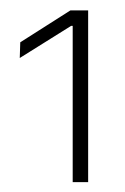

<svg xmlns="http://www.w3.org/2000/svg" viewBox="-20 -722 246 379"><path d="M123.5 -362.5V-671H120.5L19 -607.5L20 -638.5L119 -701.5H154V-362.5Z"/></svg>

Font: Anek Bangla
Style: Extra-light
Weight: 200
Designer: Sulekha Rajkumar (Bangla), Yesha Goshar (Latin)
Foundry: Ek Type
Version: Version 1.002;March 21, 2022;FontCreator 13.0.0.2683 64-bit